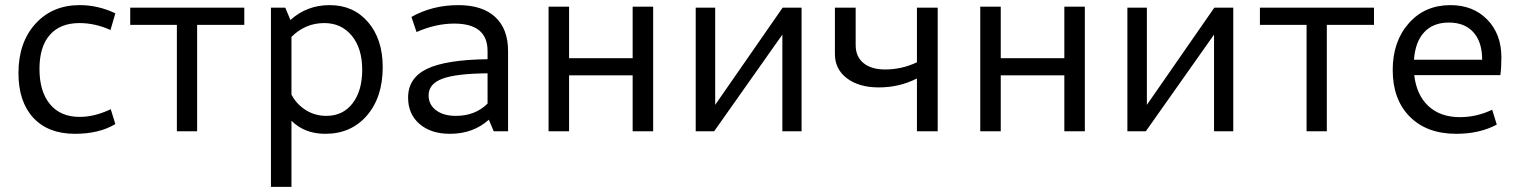

<svg xmlns="http://www.w3.org/2000/svg" viewBox="-20 -512 5929 749"><path d="M272 10Q168 10 110 -52.5Q52 -115 52 -227Q52 -346 118 -419Q184 -492 291 -492Q363 -492 430 -460L411 -395Q351 -422 290 -422Q215 -422 174.5 -376Q134 -330 134 -243Q134 -155 175 -105.5Q216 -56 291 -56Q349 -56 412 -86L430 -28Q367 10 272 10Z M670 0V-415H488V-482H933V-415H749V0Z M1037 217V-482H1093L1113 -434Q1177 -492 1266 -492Q1359 -492 1416 -425.5Q1473 -359 1473 -250Q1473 -133 1411.5 -61.5Q1350 10 1249 10Q1168 10 1117 -41V217ZM1245 -422Q1171 -422 1117 -368V-143Q1137 -105 1173 -82.5Q1209 -60 1253 -60Q1318 -60 1355.5 -109Q1393 -158 1393 -240Q1393 -323 1352.5 -372.5Q1312 -422 1245 -422Z M1735 10Q1661 10 1616.5 -28.5Q1572 -67 1572 -131Q1572 -208 1646 -243.5Q1720 -279 1882 -281V-313Q1882 -420 1752 -420Q1680 -420 1605 -387L1585 -446Q1667 -492 1768 -492Q1862 -492 1912 -445.5Q1962 -399 1962 -313V0H1906L1887 -45Q1826 10 1735 10ZM1652 -140Q1652 -104 1681 -82Q1710 -60 1758 -60Q1834 -60 1882 -108V-226Q1760 -225 1706 -205Q1652 -185 1652 -140Z M2120 0V-486H2200V-285H2448V-486H2528V0H2448V-218H2200V0Z M2694 0V-482H2770V-103L3033 -482H3107V0H3032V-377L2766 0Z M3408 -171Q3331 -171 3284 -206.5Q3237 -242 3237 -301V-482H3318V-336Q3318 -291 3348.5 -266Q3379 -241 3433 -241Q3498 -241 3557 -269V-482H3638V0H3557V-206Q3489 -171 3408 -171Z M3804 0V-486H3884V-285H4132V-486H4212V0H4132V-218H3884V0Z M4378 0V-482H4454V-103L4717 -482H4791V0H4716V-377L4450 0Z M5077 0V-415H4895V-482H5340V-415H5156V0Z M5661 10Q5546 10 5479.5 -57Q5413 -124 5413 -239Q5413 -350 5475.5 -421Q5538 -492 5638 -492Q5727 -492 5782 -435.5Q5837 -379 5837 -288Q5837 -249 5833 -219H5497Q5506 -141 5552.5 -98Q5599 -55 5675 -55Q5741 -55 5801 -84L5819 -26Q5752 10 5661 10ZM5632 -424Q5571 -424 5536 -386.5Q5501 -349 5496 -279H5762Q5762 -348 5728 -386Q5694 -424 5632 -424Z"/></svg>

Font: Cantarell
Style: Regular
Weight: 400
Designer: Dave Crossland, Nikolaus Waxweiler, Florian Fecher, Jacques Le Bailly, Eben Sorkin, Alexei Vanyashin, Alexios Zavras, Em
Version: Version 0.303